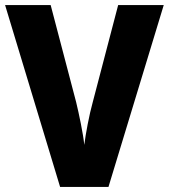

<svg xmlns="http://www.w3.org/2000/svg" viewBox="-20 -734 663 754"><path d="M623 -714H444L344 -332C331 -286 316 -207 311 -165C307 -207 290 -288 279 -333L179 -714H0L216 0H406Z"/></svg>

Font: Noto Sans Georgian SemiCondensed ExtraBold
Style: Regular
Weight: 800
Width: 4
Designer: Monotype Design Team, Akaki Razmadze
Foundry: Google LLC
Version: Version 2.005